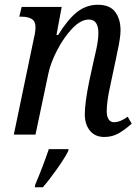

<svg xmlns="http://www.w3.org/2000/svg" viewBox="-20 -565 589 806"><path d="M336 -85Q336 -134 355 -226L372 -304Q374 -312 383.5 -354.5Q393 -397 393 -426Q393 -483 353 -483Q319 -483 283 -445Q247 -407 219.5 -353.5Q192 -300 183 -256L129 0H38L122 -403Q129 -431 129 -451Q129 -476 113 -485.5Q97 -495 69 -495H61L71 -536H239L217 -418H224Q264 -483 303 -514Q342 -545 391 -545Q441 -545 463.5 -515Q486 -485 486 -438Q486 -406 472 -344L468 -324L443 -206Q428 -139 428 -98Q428 -76 436 -64Q444 -52 458 -52Q485 -52 516 -75L533 -46Q504 -20 477.5 -5Q451 10 418 10Q379 10 357.5 -16.5Q336 -43 336 -85ZM128 210Q159 137 185 61H268L266 70Q252 98 219.5 144Q187 190 160 221H126Z"/></svg>

Font: Noto Serif Narrow
Style: Italic
Weight: 400
Width: 4
Italic angle: -12°
Designer: Monotype Design Team
Foundry: Monotype Imaging Inc.
Version: Version 1.001